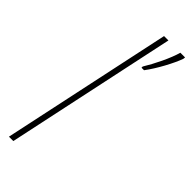

<svg xmlns="http://www.w3.org/2000/svg" viewBox="-253 -783 807 807"><g transform="rotate(45 150.5 -380.0)"><path d="M13 0H39L201 -760H175ZM202 -606V-599H217C249 -641 286 -710 300 -750L301 -759H273C261 -715 228 -648 202 -606Z"/></g></svg>

Font: Noto Sans Condensed Thin
Style: Italic
Weight: 100
Width: 3
Italic angle: -12°
Designer: Monotype Design Team
Foundry: Monotype Imaging Inc.
Version: Version 2.013